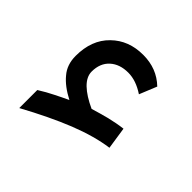

<svg xmlns="http://www.w3.org/2000/svg" viewBox="-116 -484 636 636"><g transform="rotate(45 202.5 -165.5)"><path d="M148.9 -93.8C132.8 -86.4 117.2 -78.6 101.6 -70.8C85.4 -63 68.4 -53.2 50.3 -42V42.5C110.4 9.8 166 -17.1 217.3 -37.6C268.1 -57.6 314 -70.3 354.5 -75.7L342.8 -153.3C322.8 -150.9 302.7 -147 282.2 -142.1C261.7 -136.7 241.7 -131.3 221.7 -125C193.8 -137.7 172.4 -151.4 157.2 -166C142.1 -180.7 134.3 -196.3 134.3 -212.4C134.3 -238.8 142.6 -259.3 158.7 -273.9C174.8 -288.6 196.3 -295.9 222.7 -295.9C247.6 -295.9 272.5 -287.1 298.3 -270L323.2 -331.1C294.4 -358.9 258.8 -372.6 216.3 -372.6C170.9 -372.6 133.8 -358.4 104.5 -329.6C74.7 -300.8 60.1 -261.2 60.1 -211.9C60.1 -184.6 67.9 -161.6 83.5 -143.6C98.6 -125 120.6 -108.4 148.9 -93.8Z"/></g></svg>

Font: Vazir
Style: Regular
Weight: 400
Designer: Saber Rastikerdar
Foundry: Saber Rastikerdar
Version: Version 27.002;January 24, 2021;FontCreator 13.0.0.2683 64-b